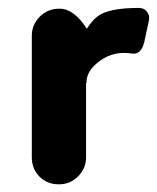

<svg xmlns="http://www.w3.org/2000/svg" viewBox="-20 -467 400 489"><path d="M230.5 -426.8Q258.8 -446.8 333.5 -446.8Q347.2 -446.8 354.5 -437Q361.8 -427.2 359.4 -415.5Q359.4 -415.5 349.6 -370.1Q342.8 -326.7 315.9 -330.6Q271 -337.9 235.8 -313Q200.7 -288.1 200.2 -257.8Q200.2 -254.9 199.7 -254.9Q199.2 -254.9 199.2 -254.9Q199.2 -254.9 199.2 -65.9Q199.2 -38.6 179.2 -18.1Q159.2 2.4 130.4 2.4Q130.4 2.4 128.9 2.4Q100.6 2.4 80.6 -17.1Q61 -37.1 61 -65.9Q61 -65.9 61 -376Q61 -404.3 81.5 -424.8Q102.1 -444.8 129.9 -444.8Q129.9 -444.8 132.3 -444.8Q168 -444.8 201.2 -394Q216.3 -417 230.5 -426.8Z"/></svg>

Font: Dyuthi
Style: Regular
Weight: 400
Designer: Hiran Venugopalan, Hussain K H and Suresh P for Sawthanthra Malayalam Computing (SMC)
Version: Version 3.0.0+20221109